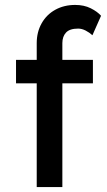

<svg xmlns="http://www.w3.org/2000/svg" viewBox="-20 -759 433 779"><path d="M45 -421V-516H357V-421ZM297 -643Q263 -643 248 -627Q233 -611 233 -584V0H129V-584Q129 -629 149 -664.5Q169 -700 204.5 -719.5Q240 -739 285 -739Q321 -739 348 -725.5Q375 -712 390 -695L355 -616Q343 -627 327.5 -635Q312 -643 297 -643Z"/></svg>

Font: Lexend
Style: Regular
Weight: 400
Designer: Thomas Jockin
Foundry: Lexend
Version: Version 1.000